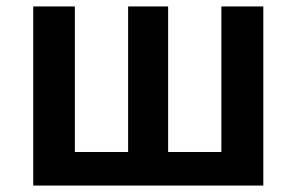

<svg xmlns="http://www.w3.org/2000/svg" viewBox="-20 -575 918 595"><path d="M83 0V-555H212V-104H377V-555H501V-104H666V-555H796V0Z"/></svg>

Font: Noto Sans JP SemiBold
Style: Regular
Weight: 600
Designer: Ryoko NISHIZUKA  (kana, bopomofo & ideographs); Paul D. Hunt (Latin, Greek & Cyrillic); Sandoll Communications , Soo-you
Foundry: Adobe
Version: Version 2.004-H2;hotconv 1.0.118;makeotfexe 2.5.65603